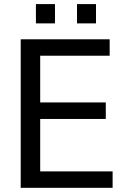

<svg xmlns="http://www.w3.org/2000/svg" viewBox="-20 -899 628 919"><path d="M439.5 -787.1V-879.4H348.6V-787.1ZM243.2 -787.1V-879.4H151.9V-787.1ZM519 0V-78.6H172.4V-329.6H486.3V-408.7H172.4V-632.3H504.9V-710.9H79.1V0Z"/></svg>

Font: Ride
Style: Regular
Weight: 400
Version: Version 3.000